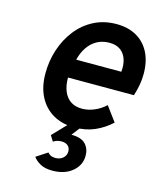

<svg xmlns="http://www.w3.org/2000/svg" viewBox="-114 -605 770 927"><g transform="rotate(15 271.0 -141.0)"><path d="M284 12Q223 12 177.8 -14.2Q132.5 -40.5 107.5 -89Q82.5 -137.5 82.5 -204.5Q82.5 -267.5 101.5 -324.8Q120.5 -382 155.8 -426.8Q191 -471.5 241 -497.2Q291 -523 353.5 -523Q412 -523 454 -499Q496 -475 518.8 -430.5Q541.5 -386 541.5 -323.5Q541.5 -294 536.2 -266.5Q531 -239 522.5 -213H193Q193 -173 205 -144.2Q217 -115.5 240 -100.2Q263 -85 297 -85Q326.5 -85 357.2 -97.8Q388 -110.5 413 -134L467 -61Q431 -27.5 386.2 -7.8Q341.5 12 284 12ZM209 -306.5H434.5Q438 -342 429 -369Q420 -396 398.8 -411.5Q377.5 -427 344 -427Q308 -427 280.8 -411.5Q253.5 -396 235.5 -368.8Q217.5 -341.5 209 -306.5ZM235.5 241Q198.5 241 175 228Q151.5 215 139.5 197.5L195.5 161Q200.5 167.5 209.8 172.8Q219 178 234.5 178Q257 178 272 165Q287 152 287 131.5Q287 114 275.5 103.5Q264 93 243.5 93Q232 93 222.2 95.8Q212.5 98.5 202.5 105L185 77L259 -0.5H319L280.5 49.5Q330 49.5 351.5 72.2Q373 95 373 130Q373 177.5 335 209.2Q297 241 235.5 241Z"/></g></svg>

Font: Overpass SemiBold
Style: Italic
Weight: 600
Italic angle: -10°
Designer: Delve Withrington, Dave Bailey, Thomas Jockin
Foundry: Delve Fonts LLC
Version: Version 4.000